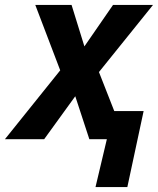

<svg xmlns="http://www.w3.org/2000/svg" viewBox="-62 -564 641 778"><path d="M371 0H300L243 -174L117 0H-42L182 -279L81 -544H228L280 -376L396 -544H558L339 -272L401 -114H520L454 194H325Z"/></svg>

Font: Noto Sans Display
Style: Bold Italic
Weight: 700
Italic angle: -12°
Designer: Monotype Design team
Foundry: Monotype Imaging Inc.
Version: Version 1.000